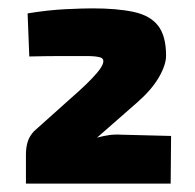

<svg xmlns="http://www.w3.org/2000/svg" viewBox="-20 -799 467 459"><path d="M201 -779Q260 -779 299.5 -770.5Q339 -762 358 -737.5Q377 -713 377 -666Q377 -644 360 -614.5Q343 -585 309 -555L212 -470Q227 -474 240.5 -476Q254 -478 270 -477L389 -474L388 -360H42V-429Q42 -446 46 -459.5Q50 -473 61 -485L147 -562Q170 -582 186 -597.5Q202 -613 212.5 -625.5Q223 -638 226 -647Q230 -659 219 -662Q208 -665 187 -665Q154 -665 124.5 -665Q95 -665 50 -664L46 -767Q95 -775 136.5 -777Q178 -779 201 -779Z"/></svg>

Font: Exo 2 ExtraBold
Style: Regular
Weight: 800
Designer: Natanael Gama
Foundry: Natanael Gama
Version: Version 2.010